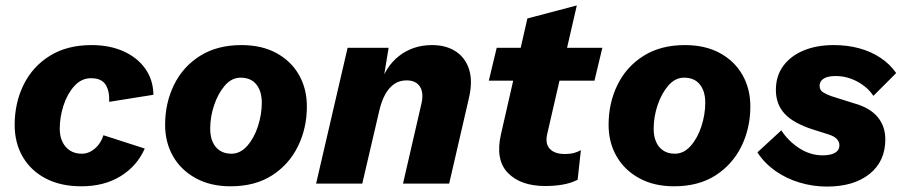

<svg xmlns="http://www.w3.org/2000/svg" viewBox="-20 -676 3331 707"><path d="M280 10Q203 10 148 -19Q93 -48 63.5 -99Q34 -150 34 -216Q34 -297 67 -364Q100 -431 163.5 -470.5Q227 -510 317 -510Q384 -510 435 -487Q486 -464 515 -423Q544 -382 545 -327L382 -301Q384 -340 369 -364Q354 -388 315 -388Q280 -388 254 -359.5Q228 -331 214 -288Q200 -245 200 -202Q200 -174 210 -153.5Q220 -133 238 -121.5Q256 -110 281 -110Q307 -110 329 -128.5Q351 -147 361 -178L513 -129Q485 -65 424.5 -27.5Q364 10 280 10Z M829 10Q755 10 700.5 -20Q646 -50 617 -101Q588 -152 588 -216Q588 -297 621 -364Q654 -431 717 -470.5Q780 -510 869 -510Q944 -510 998 -480.5Q1052 -451 1081 -400Q1110 -349 1110 -284Q1110 -204 1077 -137Q1044 -70 981.5 -30Q919 10 829 10ZM832 -110Q865 -110 890.5 -139Q916 -168 930 -211.5Q944 -255 944 -298Q944 -340 924 -365Q904 -390 866 -390Q833 -390 808 -361Q783 -332 768.5 -289Q754 -246 754 -202Q754 -174 763 -153.5Q772 -133 789.5 -121.5Q807 -110 832 -110Z M1144 0 1260 -500H1411L1385 -341L1377 -355Q1398 -430 1449.5 -470Q1501 -510 1571 -510Q1623 -510 1658.5 -486.5Q1694 -463 1707.5 -420Q1721 -377 1707 -316L1634 0H1464L1532 -295Q1541 -335 1526 -357.5Q1511 -380 1477 -380Q1451 -380 1431.5 -366.5Q1412 -353 1398.5 -328.5Q1385 -304 1377 -270L1314 0Z M1988 9Q1897 9 1850 -39.5Q1803 -88 1825 -183L1922 -608L2104 -656L1996 -187Q1986 -148 2004 -128.5Q2022 -109 2059 -109Q2081 -109 2094.5 -113Q2108 -117 2119 -123L2107 -14Q2081 -1 2050.5 4Q2020 9 1988 9ZM1780 -379 1809 -500H2198L2169 -379Z M2462 10Q2388 10 2333.5 -20Q2279 -50 2250 -101Q2221 -152 2221 -216Q2221 -297 2254 -364Q2287 -431 2350 -470.5Q2413 -510 2502 -510Q2577 -510 2631 -480.5Q2685 -451 2714 -400Q2743 -349 2743 -284Q2743 -204 2710 -137Q2677 -70 2614.5 -30Q2552 10 2462 10ZM2465 -110Q2498 -110 2523.5 -139Q2549 -168 2563 -211.5Q2577 -255 2577 -298Q2577 -340 2557 -365Q2537 -390 2499 -390Q2466 -390 2441 -361Q2416 -332 2401.5 -289Q2387 -246 2387 -202Q2387 -174 2396 -153.5Q2405 -133 2422.5 -121.5Q2440 -110 2465 -110Z M3025 11Q2973 11 2923.5 -4Q2874 -19 2834 -47.5Q2794 -76 2769 -115L2857 -196Q2883 -156 2923.5 -130Q2964 -104 3009 -104Q3039 -104 3055 -113.5Q3071 -123 3071 -141Q3071 -153 3062 -163.5Q3053 -174 3031 -181L2974 -199Q2902 -222 2869.5 -257Q2837 -292 2837 -345Q2837 -396 2864 -433Q2891 -470 2939 -490Q2987 -510 3050 -510Q3101 -510 3144.5 -498Q3188 -486 3222.5 -463Q3257 -440 3280 -407L3196 -323Q3175 -355 3137 -375.5Q3099 -396 3057 -396Q3028 -396 3013 -386.5Q2998 -377 2998 -360Q2998 -343 3012.5 -335Q3027 -327 3041 -322L3133 -293Q3186 -277 3213 -243.5Q3240 -210 3240 -163Q3240 -82 3182 -35.5Q3124 11 3025 11Z"/></svg>

Font: Kantumruy Pro
Style: Bold Italic
Weight: 700
Italic angle: -13°
Version: Version 1.002